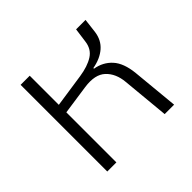

<svg xmlns="http://www.w3.org/2000/svg" viewBox="-135 -696 849 849"><g transform="rotate(-45 289.5 -271.0)"><path d="M89 -542H146V-360L302 -383Q356 -391 389 -412Q422 -433 427 -476L436 -542H495L487 -475Q481 -430 450 -403Q419 -376 369 -367V-363Q417 -355 448 -321Q479 -287 486 -219L507 0H448L427 -222Q422 -279 388 -311Q354 -343 284 -333L146 -313V0H89Z"/></g></svg>

Font: IBM Plex Thai Light
Style: Regular
Weight: 300
Designer: Mike Abbink, Paul van der Laan, Pieter van Rosmalen, Ben Mitchell, Mark Frömberg
Foundry: Bold Monday
Version: Version 1.0